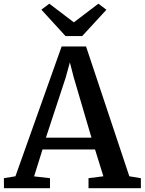

<svg xmlns="http://www.w3.org/2000/svg" viewBox="-30 -994 764 1014"><path d="M51.5 -63 295.5 -748.5H424.5L653 -63L714 -53V0H437.5V-53L516 -63L472 -204.5H194.5L150 -62.5L234 -53V0H-9L-9.5 -53ZM453 -267 359.5 -585 339 -664.5 316.5 -583 212.5 -267ZM316 -803.5 188.5 -943 230.5 -974.5 360 -876 489.5 -974.5 532 -942.5 404 -803.5Z"/></svg>

Font: Merriweather 20pt SemiBold
Style: Regular
Weight: 600
Version: Version 2.100